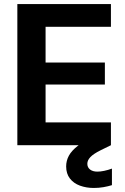

<svg xmlns="http://www.w3.org/2000/svg" viewBox="-20 -720 622 952"><path d="M66 0V-700H530V-587H206V-410H500V-301H206V-113H530V0ZM445 212Q408 212 376.5 200.5Q345 189 326.5 165Q308 141 308 105Q308 77 321.5 52Q335 27 366.5 2.5Q398 -22 454 -46L499 -65L530 0L479 25Q443 43 428 59Q413 75 413 92Q413 110 426.5 120.5Q440 131 463 131Q478 131 497 127Q516 123 535 116V198Q516 204 493 208Q470 212 445 212Z"/></svg>

Font: DM Sans 24pt ExtraBold
Style: Regular
Weight: 800
Designer: Colophon Foundry, Jonny Pinhorn
Foundry: Colophon Foundry
Version: Version 4.004;gftools[0.9.30]